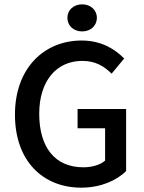

<svg xmlns="http://www.w3.org/2000/svg" viewBox="-20 -854 665 886"><path d="M291 -772C291 -735 320 -709 359 -709C398 -709 427 -735 427 -772C427 -808 398 -834 359 -834C320 -834 291 -808 291 -772ZM49 -325C49 -110 179 12 355 12C444 12 519 -21 562 -65V-351H338V-262H465V-113C443 -93 404 -82 365 -82C232 -82 161 -176 161 -329C161 -480 240 -573 360 -573C422 -573 462 -547 495 -514L553 -584C512 -626 449 -667 357 -667C183 -667 49 -539 49 -325Z"/></svg>

Font: Cambridge Sans Medium
Style: Regular
Weight: 500
Version: Version 2.020;PS 002.020;hotconv 1.0.88;makeotf.lib2.5.64775